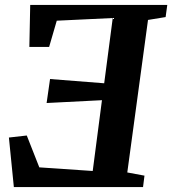

<svg xmlns="http://www.w3.org/2000/svg" viewBox="-20 -763 702 783"><path d="M36.5 0 16.3 -202.1 89.2 -210.4 140.3 -80.5 358.1 -65.7 395.8 -354.4 170.1 -342.9 184.1 -440.7 404.9 -423.4 439.8 -689.5 211.5 -678.6 180.3 -571.5H99.7L103.2 -743H662.2L655.4 -693.4L583.6 -681.7L499.1 -59.7L569.2 -46.7L563.3 0Z"/></svg>

Font: Merriweather Light
Style: Italic
Weight: 300
Italic angle: -7.8°
Designer: Eben Sorkin
Foundry: Eben Sorkin
Version: Version 2.101